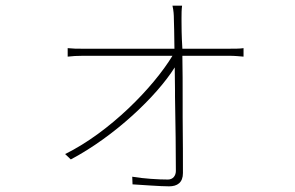

<svg xmlns="http://www.w3.org/2000/svg" viewBox="-20 -617 1040 678"><path d="M626 -6C626 -51 626 -125 625 -204V-215C625 -226 625 -238 625 -249V-260C625 -316 625 -372 624 -420H791C808 -420 829 -418 840 -417V-447C829 -445 807 -445 792 -445H624C621 -492 621 -528 621 -544V-554C621 -570 621 -581 623 -597H589C593 -580 594 -564 594 -549C595 -536 595 -497 596 -445H267C250 -445 240 -445 219 -447V-417C239 -419 249 -420 273 -420H589C521 -308 368 -151 210 -73L230 -54C385 -136 533 -277 597 -379C597 -353 598 -326 598 -298V-287V-276C600 -177 601 -76 601 -19V-13C601 3 591 17 573 17C540 17 488 14 447 7L448 34C482 36 546 41 577 41C606 41 626 28 626 -6Z"/></svg>

Font: Glow Sans SC Normal Thin
Style: Regular
Weight: 100
Designer: Ryoko NISHIZUKA (kana, bopomofo & ideographs); Paul D. Hunt (Latin, Greek & Cyrillic); Sandoll Communications, Soo-young
Version: Version 0.93